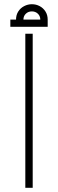

<svg xmlns="http://www.w3.org/2000/svg" viewBox="-20 -890 275 910"><path d="M100 0V-730H135V0ZM56 -797Q56 -819 66.5 -835.5Q77 -852 94.5 -861Q112 -870 131 -870Q151 -870 168 -861Q185 -852 195.5 -835.5Q206 -819 206 -797H171Q171 -814 159.5 -825Q148 -836 131 -836Q114 -836 102.5 -825Q91 -814 91 -797ZM29 -763V-797H206V-763Z"/></svg>

Font: TitilliumWeb ExtraLight
Style: Regular
Weight: 400
Designer: Mohamed Gaber, Accademia di Belle Arti di Urbino and others
Foundry: Kief Type Foundry, Accademia di Belle Arti di Urbino and others
Version: Version 3.000; ttfautohint (v1.8.2)